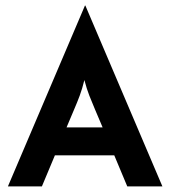

<svg xmlns="http://www.w3.org/2000/svg" viewBox="-20 -667 609 687"><path d="M8.3 0 284 -647.2H285.4L561.1 0H435.4L388.9 -111.1H176.4L129.9 0ZM218.1 -211.1H347.2L320.1 -275Q309 -300.7 299.7 -324.7Q290.3 -348.6 281.9 -380.6Q274.3 -349.3 265.3 -325Q256.2 -300.7 245.1 -275Z"/></svg>

Font: Afacad Flux
Style: Regular
Weight: 400
Designer: Kristian Moeller
Foundry: Dicotype
Version: Version 1.100